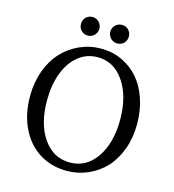

<svg xmlns="http://www.w3.org/2000/svg" viewBox="-132 -1022 1047 1152"><g transform="rotate(15 392.0 -446.0)"><path d="M387.2 20Q293 20 219 -25.6Q145 -71.3 102.5 -157.7Q60.1 -244.1 60.1 -357.9Q60.1 -442.9 86.7 -515.4Q113.3 -587.9 159.4 -637.2Q205.6 -686.5 267.6 -714.4Q329.6 -742.2 399.9 -742.2Q469.7 -742.2 529.5 -714.6Q589.4 -687 632.3 -637.7Q675.3 -588.4 699.7 -516.4Q724.1 -444.3 724.1 -358.9Q724.1 -273.9 697.5 -202.1Q670.9 -130.4 625.5 -82Q580.1 -33.7 518.3 -6.8Q456.5 20 387.2 20ZM393.1 -687Q324.7 -687 272.7 -644.8Q220.7 -602.5 192.9 -528.1Q165 -453.6 165 -357.9Q165 -212.4 227.5 -122.8Q290 -33.2 393.1 -33.2Q494.6 -33.2 556.9 -123.5Q619.1 -213.9 619.1 -358.9Q619.1 -504.4 556.6 -595.7Q494.1 -687 393.1 -687ZM243.2 -855Q243.2 -867.2 247.3 -877.4Q251.5 -887.7 259.3 -895.5Q267.1 -903.3 277.3 -907.7Q287.6 -912.1 300.3 -912.1Q312 -912.1 322.5 -907.7Q333 -903.3 340.6 -895.5Q348.1 -887.7 352.8 -877.4Q357.4 -867.2 357.4 -855Q357.4 -842.3 352.8 -831.8Q348.1 -821.3 340.6 -813.5Q333 -805.7 322.5 -801.3Q312 -796.9 300.3 -796.9Q287.6 -796.9 277.3 -801.3Q267.1 -805.7 259.3 -813.5Q251.5 -821.3 247.3 -831.8Q243.2 -842.3 243.2 -855ZM425.3 -855Q425.3 -867.2 429.9 -877.4Q434.6 -887.7 442.4 -895.5Q450.2 -903.3 460.7 -907.7Q471.2 -912.1 483.4 -912.1Q495.6 -912.1 506.1 -907.7Q516.6 -903.3 524.2 -895.5Q531.7 -887.7 536.1 -877.4Q540.5 -867.2 540.5 -855Q540.5 -842.3 536.1 -831.8Q531.7 -821.3 524.2 -813.5Q516.6 -805.7 506.1 -801.3Q495.6 -796.9 483.4 -796.9Q471.2 -796.9 460.7 -801.3Q450.2 -805.7 442.4 -813.5Q434.6 -821.3 429.9 -831.8Q425.3 -842.3 425.3 -855Z"/></g></svg>

Font: Amethysta
Style: Regular
Weight: 400
Designer: Konstantin Vinogradov, Alexei Vanyashin
Foundry: Cyreal (www.cyreal.org)
Version: Version 1.002